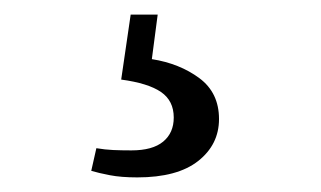

<svg xmlns="http://www.w3.org/2000/svg" viewBox="-20 -23 440 263"><path d="M146 86 159 -3H196L188 58Q226 64 253 84Q280 104 280 140Q280 175 251.5 197.5Q223 220 168 220Q146 220 130.5 217Q115 214 105 211L112 180Q124 182 135 182.5Q146 183 160 183Q189 183 203.5 171Q218 159 218 138Q218 115 200.5 103Q183 91 146 86Z"/></svg>

Font: Source Serif Pro
Style: Regular
Weight: 400
Designer: Frank Grießhammer
Foundry: Adobe Systems Incorporated
Version: Version 2.000;PS 1.000;hotconv 16.6.51;makeotf.lib2.5.65220